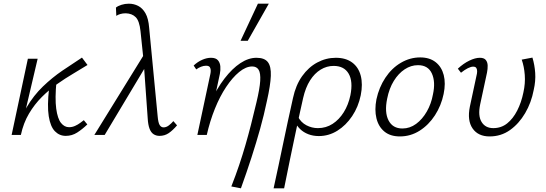

<svg xmlns="http://www.w3.org/2000/svg" viewBox="-20 -731 2959 1040"><path d="M71 0Q87 -86 124.5 -150Q162 -214 212.5 -262.5Q263 -311 318 -348.5Q373 -386 424 -419L454 -379Q419 -357 376.5 -332Q334 -307 290 -276Q246 -245 206.5 -205.5Q167 -166 137 -115.5Q107 -65 93 0ZM43 0 131 -413H184L87 0ZM336 5Q302 5 277.5 -20Q253 -45 244 -101.5Q235 -158 246 -253L286 -292Q277 -197 284.5 -142.5Q292 -88 310.5 -65Q329 -42 354 -42Q371 -42 386.5 -49Q402 -56 414 -65Q426 -74 434 -80L453 -57Q426 -31 398 -13Q370 5 336 5Z M844 5Q826 5 812 -4Q798 -13 790 -34Q782 -55 780 -91L758 -400L741 -563Q735 -618 715 -638Q695 -658 661 -659Q645 -659 631.5 -655Q618 -651 610 -645L608 -690Q619 -699 638 -705Q657 -711 678 -711Q705 -711 728.5 -699Q752 -687 768 -659Q784 -631 788 -580L834 -101Q837 -66 845 -53.5Q853 -41 866 -41Q881 -41 895 -52Q909 -63 919 -75L939 -52Q916 -25 894 -10Q872 5 844 5ZM491 0 766 -445 777 -384 547 0Z M1233 279Q1257 218 1275.5 163Q1294 108 1309.5 54.5Q1325 1 1339.5 -55.5Q1354 -112 1369 -176Q1387 -251 1389.5 -293Q1392 -335 1381 -353Q1370 -371 1346 -371Q1312 -371 1275.5 -341Q1239 -311 1205 -260Q1171 -209 1144 -142Q1117 -75 1100 0H1061Q1084 -97 1119 -174Q1154 -251 1196 -305.5Q1238 -360 1282 -389Q1326 -418 1369 -418Q1413 -418 1431 -394.5Q1449 -371 1447 -320Q1445 -269 1426 -185Q1410 -108 1389 -33Q1368 42 1342.5 121Q1317 200 1285 289ZM1049 0 1119 -328Q1121 -336 1121.5 -347Q1122 -358 1117 -366.5Q1112 -375 1096 -375Q1083 -375 1069 -369.5Q1055 -364 1043 -355L1029 -376Q1050 -396 1075 -407Q1100 -418 1123 -418Q1149 -418 1160.5 -404.5Q1172 -391 1173.5 -371Q1175 -351 1171 -331L1100 0ZM1283 -510 1377 -711H1436L1322 -510Z M1462 289Q1476 226 1488.5 166.5Q1501 107 1513.5 47.5Q1526 -12 1539 -73Q1552 -134 1567 -200Q1582 -270 1616.5 -318.5Q1651 -367 1698.5 -392.5Q1746 -418 1799 -418Q1853 -418 1887.5 -392.5Q1922 -367 1934 -321Q1946 -275 1934 -215Q1921 -152 1887.5 -102Q1854 -52 1807.5 -23Q1761 6 1707 6Q1676 6 1650 -4Q1624 -14 1605.5 -32Q1587 -50 1577 -73L1594 -99Q1610 -68 1639.5 -52.5Q1669 -37 1702 -37Q1746 -37 1781.5 -60Q1817 -83 1842 -123Q1867 -163 1878 -215Q1893 -290 1868.5 -332Q1844 -374 1787 -374Q1750 -374 1717 -354Q1684 -334 1659.5 -295.5Q1635 -257 1622 -200Q1612 -155 1604.5 -121.5Q1597 -88 1590 -54Q1583 -20 1573.5 24Q1564 68 1551 131.5Q1538 195 1519 289Z M2146 8Q2094 8 2062 -18.5Q2030 -45 2019 -90.5Q2008 -136 2019 -193Q2033 -258 2067.5 -310Q2102 -362 2151.5 -391Q2201 -420 2256 -420Q2307 -420 2339.5 -394.5Q2372 -369 2383.5 -324.5Q2395 -280 2383 -222Q2370 -159 2336 -106.5Q2302 -54 2253 -23Q2204 8 2146 8ZM2160 -35Q2200 -35 2234 -60Q2268 -85 2292 -127Q2316 -169 2325 -219Q2340 -287 2319.5 -332.5Q2299 -378 2244 -378Q2206 -378 2172 -355.5Q2138 -333 2113 -292.5Q2088 -252 2077 -196Q2062 -123 2084.5 -79Q2107 -35 2160 -35Z M2632 8Q2570 8 2540 -35Q2510 -78 2525 -153L2561 -321Q2564 -332 2564.5 -343Q2565 -354 2560.5 -362Q2556 -370 2543 -370Q2531 -370 2514 -361.5Q2497 -353 2477 -337L2460 -359Q2490 -387 2522 -402.5Q2554 -418 2579 -418Q2602 -418 2611.5 -406Q2621 -394 2621.5 -376Q2622 -358 2618 -338L2581 -166Q2568 -104 2588.5 -70.5Q2609 -37 2652 -37Q2695 -37 2727 -62.5Q2759 -88 2781.5 -132Q2804 -176 2815 -230Q2826 -279 2822.5 -325Q2819 -371 2806 -408L2864 -419Q2876 -380 2879 -336Q2882 -292 2871 -244Q2858 -175 2824.5 -118Q2791 -61 2742.5 -26.5Q2694 8 2632 8Z"/></svg>

Font: Ysabeau Infant Light
Style: Italic
Weight: 300
Italic angle: -12°
Designer: Christian Thalmann (Catharsis Fonts)
Version: Version 2.001;gftools[0.9.30]; featfreeze: ss01,ss02,lnum